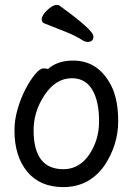

<svg xmlns="http://www.w3.org/2000/svg" viewBox="-20 -739 540 783"><path d="M238 24Q143 24 91 -39Q39 -102 39 -207Q39 -251 52 -295Q65 -339 84 -375.5Q103 -412 123 -436Q143 -460 157 -460Q173 -460 175 -457Q214 -492 278 -492Q388 -492 440 -376Q462 -323 462 -245Q462 -148 406 -64Q344 24 238 24ZM238 -49Q320 -49 363 -143Q384 -189 384 -245Q384 -327 356 -373.5Q328 -420 273 -420Q208 -420 162.5 -352.5Q117 -285 117 -208Q117 -49 238 -49ZM337 -568Q331 -568 321 -572Q291 -592 248.5 -609Q206 -626 160 -644Q150 -649 150 -659Q150 -670 160 -683.5Q170 -697 185 -708Q200 -719 212 -719Q221 -719 224 -715Q361 -616 361 -591Q361 -568 337 -568Z"/></svg>

Font: LXGW WenKai Mono Medium
Style: Regular
Weight: 500
Monospace: yes
Designer: LXGW / Fontworks Inc.
Foundry: LXGW / Fontworks Inc.
Version: Version 1.520; June 14, 2025